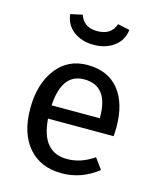

<svg xmlns="http://www.w3.org/2000/svg" viewBox="-117 -855 783 950"><g transform="rotate(15 275.0 -380.5)"><path d="M277 -643Q216 -643 174.5 -674.5Q133 -706 127 -760L188 -773Q208 -713 277 -713Q349 -713 369 -773L430 -760Q424 -706 381.5 -674.5Q339 -643 277 -643ZM493 -279Q493 -256 491 -232H155Q167 -63 297 -63Q368 -63 434 -109L474 -54Q390 12 290 12Q180 12 118.5 -60Q57 -132 57 -258Q57 -383 116 -461Q175 -539 276 -539Q381 -539 437 -470Q493 -401 493 -279ZM402 -300V-306Q402 -466 278 -466Q165 -466 155 -300Z"/></g></svg>

Font: Fira Sans
Style: Regular
Weight: 400
Designer: Carrois Corporate & Edenspiekermann AG
Foundry: Carrois Corporate GbR & Edenspiekermann AG
Version: Version 4.106;PS 004.106;hotconv 1.0.70;makeotf.lib2.5.58329